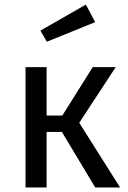

<svg xmlns="http://www.w3.org/2000/svg" viewBox="-20 -821 561 841"><path d="M356 -800.8 397 -724.1 185.1 -638.2 157.2 -687ZM486.8 -526.9 327.1 -283.2 505.9 0H397L251 -243.2H184.1V0H91.8V-526.9H184.1V-314.9H252.9L386.2 -526.9Z"/></svg>

Font: FiraGO
Style: Regular
Weight: 400
Designer: bBox Type
Foundry: bBox Type GmbH
Version: Version 1.001;PS 001.001;hotconv 1.0.88;makeotf.lib2.5.64775